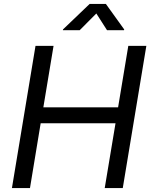

<svg xmlns="http://www.w3.org/2000/svg" viewBox="-20 -962 779 982"><path d="M41 0 161.6 -727.5H253.9L201.7 -413.1H584L636.2 -727.5H728.5L607.9 0H515.6L570.8 -331.5H188L133.3 0ZM387.7 -807.6H301.8L302.2 -811.5L438.5 -941.9H521.5L615.2 -811.5L614.3 -807.6H527.3L472.7 -893.1Z"/></svg>

Font: Inter 16pt
Style: Italic
Weight: 400
Italic angle: -9.3988°
Version: Version 4.001;git-66647c0bb